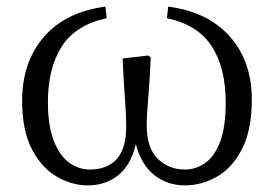

<svg xmlns="http://www.w3.org/2000/svg" viewBox="-20 -547 828 581"><path d="M485 -492 489 -527Q610 -511 676 -436Q742 -361 742 -246Q742 -154 712.5 -96.5Q683 -39 636.5 -12.5Q590 14 540 14Q486 14 446.5 -17.5Q407 -49 391 -111Q376 -47 337.5 -16.5Q299 14 246 14Q197 14 151 -13Q105 -40 76 -96.5Q47 -153 47 -242Q47 -359 112.5 -435Q178 -511 299 -527L303 -492Q209 -472 167 -406.5Q125 -341 125 -238Q125 -167 142.5 -121.5Q160 -76 189 -55Q218 -34 252 -34Q305 -34 333.5 -66Q362 -98 362 -165Q362 -198 358 -250Q354 -302 351 -370L428 -379L436 -374Q434 -314 429 -256.5Q424 -199 424 -167Q424 -100 457 -67Q490 -34 540 -34Q572 -34 600 -53Q628 -72 645.5 -116.5Q663 -161 663 -237Q663 -341 621 -406.5Q579 -472 485 -492Z"/></svg>

Font: Han-Nom Khai
Style: Regular
Weight: 400
Version: Version 1.200;June 22, 2023;FontCreator 14.0.0.2814 64-bit